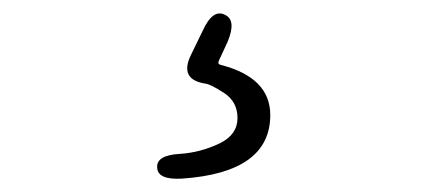

<svg xmlns="http://www.w3.org/2000/svg" viewBox="-20 -24 634 287"><path d="M252 243Q216 245 215 227Q213 208 249 206Q280 204 309 190Q335 177 335 152.5Q335 128 315 115Q295 102 287 101Q248 95 265 59L283 22Q298 -11 316 -2Q334 6 320 39L307 67Q305 72 310 73Q384 92 384 148Q384 234 252 243Z"/></svg>

Font: Resource Han Rounded KR Light
Style: Regular
Weight: 300
Designer: Cyano Hao (round all glyphs); Ryoko NISHIZUKA 西塚涼子 (kana, bopomofo & ideographs); Paul D. Hunt (Latin, Greek & Cyrillic)
Foundry: Cyano Hao
Version: 0.990